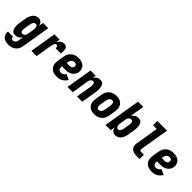

<svg xmlns="http://www.w3.org/2000/svg" viewBox="208 -2042 3572 3572"><g transform="rotate(45 1993.5 -256.0)"><path d="M169 223Q144 223 119.5 219.5Q95 216 73 207.5Q51 199 33 183.5Q15 168 4 148Q-7 128 -11 103.5Q-15 79 -11 54H126Q124 65 125.5 75.5Q127 86 133 94Q139 102 149 105.5Q159 109 169 109Q185 109 199.5 101Q214 93 224 80Q234 67 239 51.5Q244 36 246 21L261 -67Q250 -50 235 -35.5Q220 -21 203 -11Q186 -1 166.5 3.5Q147 8 129 8Q110 8 92 3Q74 -2 61.5 -14Q49 -26 41 -42Q33 -58 28.5 -75.5Q24 -93 22.5 -111.5Q21 -130 21 -149Q21 -168 23.5 -187Q26 -206 29 -225L49 -345Q52 -366 58 -387Q64 -408 73.5 -428.5Q83 -449 97 -468Q111 -487 129.5 -501Q148 -515 169.5 -521.5Q191 -528 213 -528Q234 -528 253 -521.5Q272 -515 286 -501.5Q300 -488 308.5 -470.5Q317 -453 321 -433L336 -520H474L381 40Q377 64 369 88.5Q361 113 346.5 134.5Q332 156 311.5 174Q291 192 267.5 203Q244 214 219 218.5Q194 223 169 223ZM204 -106Q218 -106 231.5 -111.5Q245 -117 255.5 -127.5Q266 -138 271.5 -151.5Q277 -165 279 -178L299 -298Q301 -311 302 -323Q303 -335 302.5 -347Q302 -359 299.5 -371Q297 -383 291.5 -392.5Q286 -402 275.5 -408Q265 -414 253 -414Q238 -414 224.5 -405Q211 -396 203 -382.5Q195 -369 190.5 -354.5Q186 -340 184 -326L164 -206Q162 -195 161 -184.5Q160 -174 160.5 -163.5Q161 -153 163 -142.5Q165 -132 170 -123.5Q175 -115 184.5 -110.5Q194 -106 204 -106Z M550 0 636 -520H774L760 -438Q770 -456 783.5 -473Q797 -490 814 -502.5Q831 -515 851.5 -521.5Q872 -528 891 -528Q911 -528 928 -521Q945 -514 955.5 -499.5Q966 -485 971 -467Q976 -449 977 -430Q978 -411 976 -391.5Q974 -372 971 -353H833Q835 -365 834.5 -376.5Q834 -388 828.5 -397Q823 -406 812.5 -410Q802 -414 790 -414Q782 -414 775.5 -407.5Q769 -401 765 -393.5Q761 -386 758 -378.5Q755 -371 752.5 -363Q750 -355 747.5 -347.5Q745 -340 743.5 -332Q742 -324 740.5 -316Q739 -308 737 -300L688 0Z M1222 8Q1191 8 1161 2.5Q1131 -3 1105.5 -17Q1080 -31 1061.5 -53.5Q1043 -76 1033.5 -104Q1024 -132 1024 -162.5Q1024 -193 1029 -225L1049 -345Q1053 -370 1061.5 -394.5Q1070 -419 1085.5 -441Q1101 -463 1122 -480.5Q1143 -498 1167.5 -509Q1192 -520 1217.5 -524Q1243 -528 1268 -528Q1295 -528 1320.5 -524Q1346 -520 1369 -509.5Q1392 -499 1410 -482Q1428 -465 1439 -443Q1450 -421 1454 -395Q1458 -369 1453 -343Q1450 -320 1439 -298.5Q1428 -277 1411 -259Q1394 -241 1373 -228.5Q1352 -216 1329.5 -209Q1307 -202 1284 -200Q1261 -198 1238 -198Q1217 -198 1196.5 -198.5Q1176 -199 1155 -201Q1152 -183 1153.5 -164.5Q1155 -146 1163 -131Q1171 -116 1187.5 -107.5Q1204 -99 1222 -99Q1236 -99 1250 -102.5Q1264 -106 1276.5 -113.5Q1289 -121 1299.5 -132.5Q1310 -144 1317 -157L1424 -108Q1409 -82 1387 -59Q1365 -36 1337.5 -20.5Q1310 -5 1280.5 1.5Q1251 8 1222 8ZM1248 -304Q1260 -304 1273 -306.5Q1286 -309 1297.5 -316.5Q1309 -324 1316.5 -335.5Q1324 -347 1326 -359Q1328 -372 1325 -384.5Q1322 -397 1313.5 -405.5Q1305 -414 1293 -417.5Q1281 -421 1268 -421Q1251 -421 1233.5 -413.5Q1216 -406 1204 -392Q1192 -378 1185.5 -361Q1179 -344 1176 -327L1173 -308Q1191 -306 1210 -305Q1229 -304 1248 -304Z M1500 0 1586 -520H1724L1713 -455Q1724 -471 1737.5 -485Q1751 -499 1768 -509Q1785 -519 1803.5 -523.5Q1822 -528 1840 -528Q1859 -528 1876.5 -522.5Q1894 -517 1906 -505Q1918 -493 1926 -477Q1934 -461 1938 -443.5Q1942 -426 1943.5 -407.5Q1945 -389 1944.5 -370.5Q1944 -352 1942 -333Q1940 -314 1937 -295L1888 0H1750L1802 -314Q1803 -325 1804.5 -335.5Q1806 -346 1805.5 -356.5Q1805 -367 1803 -377Q1801 -387 1796.5 -395.5Q1792 -404 1783.5 -409Q1775 -414 1764 -414Q1751 -414 1738 -408Q1725 -402 1715.5 -391.5Q1706 -381 1701 -368Q1696 -355 1694 -342L1638 0Z M2207 8Q2207 8 2207 8Q2207 8 2207 8Q2177 8 2148 2Q2119 -4 2095.5 -19Q2072 -34 2055.5 -56.5Q2039 -79 2031 -107Q2023 -135 2023.5 -164.5Q2024 -194 2029 -225L2049 -345Q2053 -369 2061.5 -394Q2070 -419 2085 -441Q2100 -463 2121 -480.5Q2142 -498 2166 -509Q2190 -520 2215.5 -524Q2241 -528 2266 -528Q2266 -528 2266 -528Q2266 -528 2266 -528Q2296 -528 2325 -522Q2354 -516 2378 -501Q2402 -486 2418.5 -463.5Q2435 -441 2442.5 -413Q2450 -385 2450 -355.5Q2450 -326 2445 -295L2425 -175Q2421 -151 2412.5 -126Q2404 -101 2388.5 -79Q2373 -57 2352 -39.5Q2331 -22 2307 -11Q2283 0 2257.5 4Q2232 8 2207 8ZM2209 -106Q2225 -106 2240 -113.5Q2255 -121 2265.5 -134.5Q2276 -148 2281.5 -163.5Q2287 -179 2290 -194L2310 -314Q2311 -325 2312 -336Q2313 -347 2312.5 -357.5Q2312 -368 2309.5 -378.5Q2307 -389 2301 -397.5Q2295 -406 2285 -410Q2275 -414 2264 -414Q2249 -414 2233.5 -406.5Q2218 -399 2207.5 -385.5Q2197 -372 2191.5 -356.5Q2186 -341 2184 -326L2164 -206Q2162 -195 2161 -184Q2160 -173 2161 -162.5Q2162 -152 2164.5 -141.5Q2167 -131 2173 -122.5Q2179 -114 2188.5 -110Q2198 -106 2209 -106Z M2761 8Q2740 8 2720.5 1.5Q2701 -5 2687 -18.5Q2673 -32 2665 -49.5Q2657 -67 2652 -87L2638 0H2500L2621 -735H2759L2713 -453Q2724 -470 2738.5 -484.5Q2753 -499 2770.5 -509Q2788 -519 2807 -523.5Q2826 -528 2845 -528Q2864 -528 2881.5 -523Q2899 -518 2912 -506Q2925 -494 2933 -478Q2941 -462 2945.5 -444.5Q2950 -427 2951.5 -408.5Q2953 -390 2952.5 -371Q2952 -352 2950 -333Q2948 -314 2945 -295L2925 -175Q2921 -154 2915.5 -133Q2910 -112 2900.5 -91.5Q2891 -71 2877 -52Q2863 -33 2844.5 -19Q2826 -5 2804 1.5Q2782 8 2761 8ZM2721 -106Q2721 -106 2721 -106Q2721 -106 2721 -106Q2735 -106 2748.5 -115Q2762 -124 2770.5 -137.5Q2779 -151 2783 -165.5Q2787 -180 2790 -194L2810 -314Q2811 -325 2812.5 -335.5Q2814 -346 2813.5 -356.5Q2813 -367 2810.5 -377.5Q2808 -388 2803 -396.5Q2798 -405 2789 -409.5Q2780 -414 2769 -414Q2755 -414 2741.5 -408.5Q2728 -403 2718 -392.5Q2708 -382 2702.5 -368.5Q2697 -355 2694 -342L2674 -222Q2672 -209 2671 -197Q2670 -185 2670.5 -173Q2671 -161 2673.5 -149Q2676 -137 2682 -127.5Q2688 -118 2698 -112Q2708 -106 2721 -106Z M3324 0Q3299 0 3275 -3Q3251 -6 3229.5 -14.5Q3208 -23 3190 -37.5Q3172 -52 3162 -72.5Q3152 -93 3150 -117Q3148 -141 3152 -166L3227 -621H3129V-735H3384L3287 -147Q3286 -140 3288 -133Q3290 -126 3295.5 -121.5Q3301 -117 3308.5 -115.5Q3316 -114 3324 -114H3396V0Z M3722 8Q3691 8 3661 2.5Q3631 -3 3605.5 -17Q3580 -31 3561.5 -53.5Q3543 -76 3533.5 -104Q3524 -132 3524 -162.5Q3524 -193 3529 -225L3549 -345Q3553 -370 3561.5 -394.5Q3570 -419 3585.5 -441Q3601 -463 3622 -480.5Q3643 -498 3667.5 -509Q3692 -520 3717.5 -524Q3743 -528 3768 -528Q3795 -528 3820.5 -524Q3846 -520 3869 -509.5Q3892 -499 3910 -482Q3928 -465 3939 -443Q3950 -421 3954 -395Q3958 -369 3953 -343Q3950 -320 3939 -298.5Q3928 -277 3911 -259Q3894 -241 3873 -228.5Q3852 -216 3829.5 -209Q3807 -202 3784 -200Q3761 -198 3738 -198Q3717 -198 3696.5 -198.5Q3676 -199 3655 -201Q3652 -183 3653.5 -164.5Q3655 -146 3663 -131Q3671 -116 3687.5 -107.5Q3704 -99 3722 -99Q3736 -99 3750 -102.5Q3764 -106 3776.5 -113.5Q3789 -121 3799.5 -132.5Q3810 -144 3817 -157L3924 -108Q3909 -82 3887 -59Q3865 -36 3837.5 -20.5Q3810 -5 3780.5 1.5Q3751 8 3722 8ZM3748 -304Q3760 -304 3773 -306.5Q3786 -309 3797.5 -316.5Q3809 -324 3816.5 -335.5Q3824 -347 3826 -359Q3828 -372 3825 -384.5Q3822 -397 3813.5 -405.5Q3805 -414 3793 -417.5Q3781 -421 3768 -421Q3751 -421 3733.5 -413.5Q3716 -406 3704 -392Q3692 -378 3685.5 -361Q3679 -344 3676 -327L3673 -308Q3691 -306 3710 -305Q3729 -304 3748 -304Z"/></g></svg>

Font: Iosevka SS04 Heavy
Style: Italic
Weight: 900
Italic angle: -9°
Monospace: yes
Designer: Belleve Invis
Foundry: Belleve Invis
Version: Version 19.0.0; ttfautohint (v1.8.4)